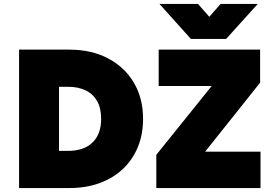

<svg xmlns="http://www.w3.org/2000/svg" viewBox="-20 -951 1369 971"><path d="M76.5 0V-700H330.5Q442.5 -700 526.5 -655.8Q610.5 -611.5 657 -532.8Q703.5 -454 703.5 -350Q703.5 -271.5 677 -207Q650.5 -142.5 601.2 -96.2Q552 -50 483.5 -25Q415 0 330.5 0ZM278.5 -188H325.5Q362.5 -188 392.8 -197.8Q423 -207.5 445.2 -227.8Q467.5 -248 479.5 -278.5Q491.5 -309 491.5 -350Q491.5 -405 470.5 -441Q449.5 -477 412 -494.5Q374.5 -512 325.5 -512H278.5ZM770.5 0V-168L1050.5 -516H782.5V-700H1295.5V-533L1017.5 -184H1297.5V0ZM945.5 -754 786.5 -931H981.5L1038.5 -866L1095.5 -931H1283.5L1123.5 -754Z"/></svg>

Font: Geologica Thin Roman Black
Style: Regular
Weight: 900
Version: Version 1.010;gftools[0.9.28]